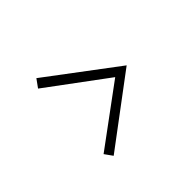

<svg xmlns="http://www.w3.org/2000/svg" viewBox="-103 -752 806 806"><g transform="rotate(-45 300.0 -349.0)"><path d="M176 -579 482 -349 175 -119 150 -154 413 -348 150 -543Z"/></g></svg>

Font: Red Hat Mono
Style: Regular
Weight: 300
Monospace: yes
Designer: Pentagram, MCKL
Foundry: Pentagram, MCKL
Version: Version 1.023